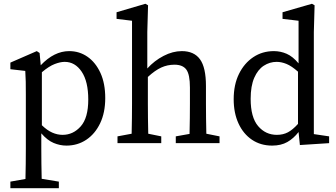

<svg xmlns="http://www.w3.org/2000/svg" viewBox="-20 -759 1781 1018"><path d="M35 239V204L115 190Q116 149 116.5 108.5Q117 68 117 28V-258Q117 -299 116.5 -326Q116 -353 114 -383L35 -392V-427L175 -488L190 -478L196 -413Q267 -488 347 -488Q401 -488 444 -458Q487 -428 512.5 -372.5Q538 -317 538 -239Q538 -162 511 -105.5Q484 -49 437.5 -18Q391 13 332 13Q298 13 264.5 -1Q231 -15 199 -52V27Q199 67 199.5 107.5Q200 148 201 189L292 204V239ZM323 -431Q300 -431 270 -419.5Q240 -408 202 -376V-95Q230 -68 257 -56Q284 -44 312 -44Q368 -44 408 -89Q448 -134 448 -231Q448 -327 413 -379Q378 -431 323 -431Z M603 0V-36L678 -50Q679 -88 679.5 -132.5Q680 -177 680 -210V-649L598 -659V-694L751 -739L765 -731L761 -589V-396Q798 -437 847 -462.5Q896 -488 944 -488Q1009 -488 1040.5 -444.5Q1072 -401 1072 -303V-210Q1072 -176 1072.5 -132Q1073 -88 1074 -50L1144 -36V0H912V-36L985 -49Q986 -87 986.5 -131.5Q987 -176 987 -210V-295Q987 -364 968 -390Q949 -416 905 -416Q868 -416 835 -401Q802 -386 764 -351V-210Q764 -177 764.5 -132.5Q765 -88 766 -50L835 -36V0Z M1309 -235Q1309 -137 1348.5 -90.5Q1388 -44 1448 -44Q1481 -44 1506.5 -57.5Q1532 -71 1560 -102V-379Q1526 -409 1499 -420Q1472 -431 1447 -431Q1410 -431 1378.5 -410.5Q1347 -390 1328 -346.5Q1309 -303 1309 -235ZM1570 10 1563 -59Q1537 -25 1503.5 -6Q1470 13 1423 13Q1362 13 1316 -18Q1270 -49 1244.5 -104.5Q1219 -160 1219 -233Q1219 -310 1247 -367Q1275 -424 1323 -456Q1371 -488 1432 -488Q1467 -488 1499.5 -474Q1532 -460 1563 -423V-649L1478 -659V-694L1634 -739L1648 -731L1644 -589V-48L1725 -36V0Z"/></svg>

Font: Source Serif Pro
Style: Regular
Weight: 400
Designer: Frank Grießhammer
Foundry: Adobe Systems Incorporated
Version: Version 3.001;hotconv 1.0.111;makeotfexe 2.5.65597